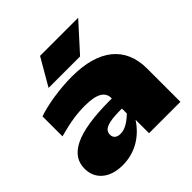

<svg xmlns="http://www.w3.org/2000/svg" viewBox="-218 -1008 1211 1211"><g transform="rotate(-45 387.5 -402.5)"><path d="M12 -129C12 -34 85 26 198 26C303 26 395 -24 458 -120V0H738V-297C738 -491 607 -597 367 -597C254 -597 130 -576 58 -550V-372C160 -400 225 -409 295 -409C400 -409 447 -380 447 -325V-321H430C133 -321 12 -252 12 -129ZM277 -168C277 -212 321 -231 434 -231H447V-187C393 -135 356 -124 329 -124C299 -124 277 -137 277 -168ZM317 -831 212 -650H493L657 -831Z"/></g></svg>

Font: Mattone Black
Style: Regular
Weight: 900
Width: 6
Designer: Nunzio Mazzaferro
Foundry: Collletttivo
Version: Version 2.000;Glyphs 3.2 (3217)